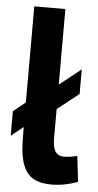

<svg xmlns="http://www.w3.org/2000/svg" viewBox="-54 -774 419 818"><g transform="rotate(5 155.5 -365.0)"><path d="M196 10Q153 10 123.5 -5Q94 -20 78 -56.5Q62 -93 60 -156L59 -224L7 -182V-287L59 -329V-740H192V-417L284 -490V-385L192 -312V-190Q192 -158 198.5 -141.5Q205 -125 216 -119Q227 -113 241 -113Q253 -113 267 -115Q281 -117 297 -121L310 -11Q286 -2 256.5 4Q227 10 196 10Z"/></g></svg>

Font: Georama ExtraCondensed Thin SemiBold
Style: Regular
Weight: 600
Version: Version 1.001